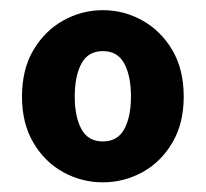

<svg xmlns="http://www.w3.org/2000/svg" viewBox="-20 -733 413 385"><path d="M186.2 -367.4Q143.8 -367.4 106.7 -387.8Q69.7 -408.2 46.9 -446.9Q24.1 -485.5 24.1 -539.2Q24.1 -593.8 46.9 -632.5Q69.7 -671.1 106.7 -691.8Q143.8 -712.6 186.2 -712.6Q228.7 -712.6 265.7 -691.8Q302.8 -671.1 325.6 -632.5Q348.4 -593.8 348.4 -539.2Q348.4 -485.5 325.6 -446.9Q302.8 -408.2 265.7 -387.8Q228.7 -367.4 186.2 -367.4ZM186.2 -449.4Q215.8 -449.4 229.2 -474.1Q242.6 -498.8 242.6 -539.2Q242.6 -580.7 229.2 -605.6Q215.8 -630.5 186.2 -630.5Q156.7 -630.5 143.3 -605.6Q129.9 -580.7 129.9 -539.2Q129.9 -498.8 143.3 -474.1Q156.7 -449.4 186.2 -449.4Z"/></svg>

Font: Source Sans Variable
Style: Regular
Weight: 200
Designer: Paul D. Hunt
Foundry: Adobe Systems Incorporated
Version: Version 3.006;hotconv 1.0.111;makeotfexe 2.5.65597